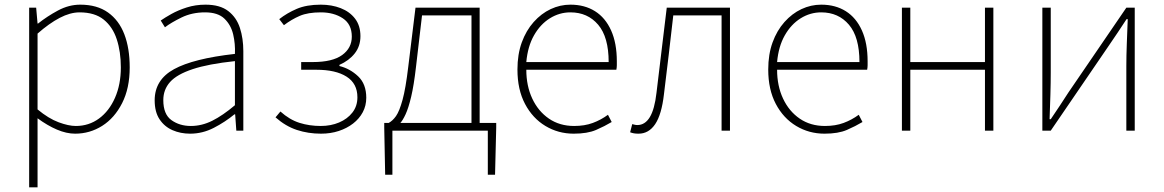

<svg xmlns="http://www.w3.org/2000/svg" viewBox="-20 -560 4989 823"><path d="M105 243V-527H135L141 -459H143Q182 -490 228.5 -515Q275 -540 324 -540Q396 -540 443 -506.5Q490 -473 513 -413Q536 -353 536 -271Q536 -182 503.5 -118Q471 -54 418 -20.5Q365 13 302 13Q265 13 224 -4.5Q183 -22 141 -53V46V243ZM305 -20Q361 -20 404.5 -52Q448 -84 473 -141Q498 -198 498 -271Q498 -338 480.5 -391.5Q463 -445 424.5 -476Q386 -507 321 -507Q281 -507 236 -483.5Q191 -460 141 -416V-91Q188 -52 231 -36Q274 -20 305 -20Z M795 13Q754 13 719.5 -2Q685 -17 664 -48.5Q643 -80 643 -130Q643 -218 726 -263.5Q809 -309 987 -329Q989 -372 979.5 -412.5Q970 -453 942 -480Q914 -507 859 -507Q803 -507 758 -485Q713 -463 687 -443L669 -472Q686 -484 714.5 -500Q743 -516 780.5 -528Q818 -540 861 -540Q923 -540 958.5 -512.5Q994 -485 1008.5 -440Q1023 -395 1023 -341V0H993L988 -70H985Q945 -37 896.5 -12Q848 13 795 13ZM798 -20Q845 -20 890 -42.5Q935 -65 987 -109V-298Q873 -286 805.5 -263.5Q738 -241 709 -208.5Q680 -176 680 -131Q680 -70 715 -45Q750 -20 798 -20Z M1356 13Q1301 13 1252.5 -3Q1204 -19 1161 -57L1182 -82Q1221 -47 1263.5 -33.5Q1306 -20 1355 -20Q1398 -20 1433.5 -35Q1469 -50 1490.5 -77.5Q1512 -105 1512 -143Q1512 -202 1465.5 -231.5Q1419 -261 1336 -261H1271V-294H1321Q1405 -294 1446.5 -324Q1488 -354 1488 -403Q1488 -456 1449.5 -481.5Q1411 -507 1355 -507Q1300 -507 1265 -492Q1230 -477 1197 -452L1177 -478Q1210 -504 1252 -522Q1294 -540 1355 -540Q1402 -540 1440.5 -525Q1479 -510 1502 -480Q1525 -450 1525 -405Q1525 -362 1500.5 -331Q1476 -300 1435 -282V-277Q1480 -266 1515 -233Q1550 -200 1550 -141Q1550 -107 1535 -79Q1520 -51 1493.5 -30.5Q1467 -10 1432 1.5Q1397 13 1356 13Z M1662 0V189H1631L1627 -13V-33H2107V-13L2102 189H2071V0ZM2001 -12V-494H1789L1763 -272Q1754 -194 1742.5 -145.5Q1731 -97 1718.5 -70Q1706 -43 1694 -30.5Q1682 -18 1673 -11L1646 -33Q1663 -42 1677.5 -62.5Q1692 -83 1705.5 -132Q1719 -181 1730 -274L1761 -527H2036V-12Z M2439 13Q2373 13 2318 -20Q2263 -53 2230.5 -114.5Q2198 -176 2198 -262Q2198 -327 2216.5 -378Q2235 -429 2267.5 -465.5Q2300 -502 2340.5 -521Q2381 -540 2425 -540Q2486 -540 2530.5 -512Q2575 -484 2599.5 -429.5Q2624 -375 2624 -297Q2624 -289 2624 -280.5Q2624 -272 2622 -261H2236Q2236 -192 2261.5 -137.5Q2287 -83 2333 -51.5Q2379 -20 2441 -20Q2486 -20 2521 -33Q2556 -46 2586 -68L2602 -37Q2572 -19 2535 -3Q2498 13 2439 13ZM2236 -294H2589Q2589 -401 2544 -454Q2499 -507 2425 -507Q2378 -507 2337 -481.5Q2296 -456 2269 -408.5Q2242 -361 2236 -294Z M2717 13Q2705 13 2697 11.5Q2689 10 2681 7L2690 -28Q2695 -27 2700 -25.5Q2705 -24 2712 -24Q2745 -24 2765.5 -58Q2786 -92 2794 -162Q2805 -254 2816 -345Q2827 -436 2838 -527H3109V0H3073V-494H2866Q2856 -409 2846.5 -325.5Q2837 -242 2826 -156Q2816 -69 2788.5 -28Q2761 13 2717 13Z M3514 13Q3448 13 3393 -20Q3338 -53 3305.5 -114.5Q3273 -176 3273 -262Q3273 -327 3291.5 -378Q3310 -429 3342.5 -465.5Q3375 -502 3415.5 -521Q3456 -540 3500 -540Q3561 -540 3605.5 -512Q3650 -484 3674.5 -429.5Q3699 -375 3699 -297Q3699 -289 3699 -280.5Q3699 -272 3697 -261H3311Q3311 -192 3336.5 -137.5Q3362 -83 3408 -51.5Q3454 -20 3516 -20Q3561 -20 3596 -33Q3631 -46 3661 -68L3677 -37Q3647 -19 3610 -3Q3573 13 3514 13ZM3311 -294H3664Q3664 -401 3619 -454Q3574 -507 3500 -507Q3453 -507 3412 -481.5Q3371 -456 3344 -408.5Q3317 -361 3311 -294Z M3846 0V-527H3882V-294H4202V-527H4238V0H4202V-261H3882V0Z M4448 0V-527H4484V-249Q4484 -206 4482.5 -154Q4481 -102 4479 -49H4484Q4501 -74 4522.5 -106.5Q4544 -139 4560 -164L4808 -527H4844V0H4808V-277Q4808 -321 4810 -373Q4812 -425 4814 -478H4809Q4793 -453 4771 -420.5Q4749 -388 4732 -363L4484 0Z"/></svg>

Font: Noto Sans TC
Style: Regular
Weight: 100
Designer: Ryoko NISHIZUKA 西塚涼子 (kana, bopomofo & ideographs); Paul D. Hunt (Latin, Greek & Cyrillic); Sandoll Communications 산돌커뮤니
Foundry: Adobe
Version: Version 2.004;hotconv 1.0.118;makeotfexe 2.5.65603